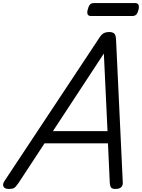

<svg xmlns="http://www.w3.org/2000/svg" viewBox="-72 -1225 930 1259"><path d="M-15 14Q-41 14 -49 -1.5Q-57 -17 -42 -39L578 -975Q592 -998 607 -1006.5Q622 -1015 646 -1015Q665 -1015 676.5 -1005.5Q688 -996 689 -964L733 -31Q735 -11 723.5 1.5Q712 14 686 14Q664 14 657 5.5Q650 -3 648 -23L636 -285H220L50 -26Q32 0 21.5 7Q11 14 -15 14ZM275 -365H633L609 -874ZM526 -1120Q507 -1120 502.5 -1131.5Q498 -1143 503 -1161Q508 -1183 517 -1194Q526 -1205 544 -1205H812Q832 -1205 836.5 -1192.5Q841 -1180 836 -1161Q831 -1140 822 -1130Q813 -1120 795 -1120Z"/></svg>

Font: Playwrite US Trad
Style: Regular
Weight: 400
Designer: Veronika Burian, José Scaglione
Foundry: TypeTogether
Version: Version 1.002